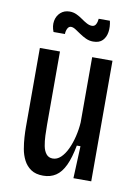

<svg xmlns="http://www.w3.org/2000/svg" viewBox="-82 -760 598 828"><g transform="rotate(10 217.0 -346.5)"><path d="M165 12Q132 12 111.5 -2Q91 -16 79.5 -38.5Q68 -61 63.5 -87Q59 -113 57.5 -137.5Q56 -162 56 -181V-528H144V-207Q144 -184 145 -160Q146 -136 150 -115Q154 -94 164.5 -81Q175 -68 193 -68Q212 -68 228 -83Q244 -98 256 -123.5Q268 -149 275.5 -180Q283 -211 285 -242V-528H374V-205V0H296L302 -141H286Q276 -87 260 -53Q244 -19 220.5 -3.5Q197 12 165 12ZM277 -595Q260 -595 245 -602Q230 -609 217 -618Q204 -627 193 -634Q182 -641 173 -641Q163 -641 157.5 -630Q152 -619 152 -606H102Q92 -631 96 -653.5Q100 -676 116 -690.5Q132 -705 156 -705Q172 -705 186 -698.5Q200 -692 212.5 -683Q225 -674 237 -667.5Q249 -661 260 -661Q272 -661 277.5 -671.5Q283 -682 284 -696H333Q339 -670 335.5 -647Q332 -624 318 -609.5Q304 -595 277 -595Z"/></g></svg>

Font: Bricolage Grotesque Condensed
Style: Regular
Weight: 400
Width: 3
Designer: Mathieu Triay
Foundry: Atelier Triay
Version: Version 1.000;gftools[0.9.30]